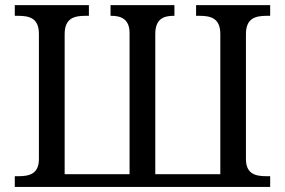

<svg xmlns="http://www.w3.org/2000/svg" viewBox="-20 -734 1119 754"><path d="M845.2 -600.1V-49.8H589.8V-600.1C589.8 -658.7 621.1 -671.9 662.1 -671.9H665V-713.9H414.1V-671.9H417C456.1 -671.9 488.8 -658.7 488.8 -604V-49.8H233.9V-600.1C233.9 -662.6 271.5 -671.9 315.9 -671.9H329.1V-713.9H38.1V-671.9H50.8C97.2 -671.9 132.8 -662.1 132.8 -600.1V-109.9C132.8 -49.8 94.2 -42 50.8 -42H38.1V0H1041V-42H1027.8C984.4 -42 945.8 -49.8 945.8 -109.9V-600.1C945.8 -662.6 983.4 -671.9 1027.8 -671.9H1041V-713.9H750V-671.9H763.2C808.1 -671.9 845.2 -662.6 845.2 -600.1Z"/></svg>

Font: The Erased English
Style: Regular
Weight: 400
Designer: Monotype Design team + ligartures altered by 180 Amsterdam
Foundry: Monotype Imaging Inc.
Version: Version 1.030;Glyphs 3.1.2 (3151)